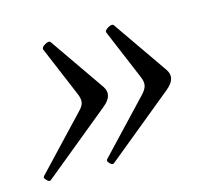

<svg xmlns="http://www.w3.org/2000/svg" viewBox="-64 -464 576 514"><g transform="rotate(-15 224.5 -207.5)"><path d="M19 -29Q15 -25 7.5 -32.5Q0 -40 4 -44L140 -188Q151 -199 152.5 -209Q154 -219 148 -233L90 -371Q87 -378 98.5 -384.5Q110 -391 114 -386L220 -233Q237 -207 206 -182ZM194 -29Q189 -25 182 -32.5Q175 -40 179 -44L315 -188Q325 -199 327 -209Q329 -219 323 -233L265 -371Q262 -378 273.5 -384.5Q285 -391 289 -386L395 -233Q412 -207 381 -182Z"/></g></svg>

Font: Junicode SmExp
Style: Italic
Weight: 400
Width: 6
Italic angle: -11°
Designer: Peter S. Baker
Version: Version 2.205; ttfautohint (v1.8.4)